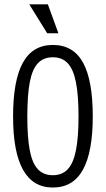

<svg xmlns="http://www.w3.org/2000/svg" viewBox="-20 -838 478 868"><path d="M39.1 -311.5Q39.1 -474.6 83.5 -554.7Q127.9 -634.8 218.8 -634.8Q311.5 -634.8 355.5 -554.7Q399.4 -474.6 399.4 -311.5Q399.4 -151.4 355 -70.8Q310.5 9.8 218.8 9.8Q39.1 9.8 39.1 -311.5ZM335 -311.5Q335 -408.2 323.2 -466.8Q311.5 -525.4 286.1 -552.2Q260.7 -579.1 218.8 -579.1Q176.8 -579.1 151.4 -552.2Q126 -525.4 114.7 -466.8Q103.5 -408.2 103.5 -311.5Q103.5 -215.8 114.7 -157.7Q126 -99.6 151.4 -72.8Q176.8 -45.9 218.8 -45.9Q260.7 -45.9 286.1 -72.8Q311.5 -99.6 323.2 -157.7Q335 -215.8 335 -311.5ZM193.4 -687.5 112.3 -818.4H196.3L244.1 -687.5Z"/></svg>

Font: Sudo Light
Style: Regular
Weight: 300
Monospace: yes
Designer: Jens Kutilek
Foundry: Jens Kutilek
Version: Version 0.040